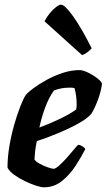

<svg xmlns="http://www.w3.org/2000/svg" viewBox="-20 -799 455 819"><path d="M167 0Q156 0 134 -7Q112 -14 87 -26Q62 -38 41 -53Q20 -68 12 -84Q12 -128 20 -175.5Q28 -223 40.5 -266.5Q53 -310 66 -343.5Q79 -377 90 -394Q99 -405 122.5 -422.5Q146 -440 178.5 -458Q211 -476 247.5 -488Q284 -500 319 -500Q334 -500 356.5 -489Q379 -478 396.5 -464Q414 -450 415 -441Q411 -408 396.5 -370Q382 -332 369 -313Q352 -293 313 -271.5Q274 -250 227 -230.5Q180 -211 137 -197Q131 -168 129.5 -150.5Q128 -133 127 -119Q132 -110 149.5 -100.5Q167 -91 184.5 -85Q202 -79 209 -79Q217 -79 233 -93.5Q249 -108 266 -127Q283 -146 296 -162Q309 -178 313 -181Q322 -181 332 -174.5Q342 -168 344 -163Q327 -130 302.5 -92Q278 -54 244.5 -27Q211 0 167 0ZM148 -255Q194 -272 236.5 -292.5Q279 -313 305 -332Q306 -337 306.5 -343Q307 -349 307 -354Q307 -390 298 -423Q291 -425 285 -425Q279 -425 273 -425Q241 -425 210 -413Q188 -382 172.5 -340Q157 -298 148 -255ZM330 -564 170 -708Q178 -725 191.5 -741.5Q205 -758 218.5 -768.5Q232 -779 240 -779Q257 -779 293 -728Q329 -677 371 -593Q365 -586 354 -577Q343 -568 330 -564Z"/></svg>

Font: Texturina 72pt 72pt ExtraBold
Style: Italic
Weight: 800
Italic angle: -11°
Designer: Guillermo Torres Carreño
Foundry: Omnibus-Type
Version: Version 1.002; ttfautohint (v1.8.3)